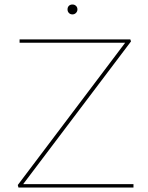

<svg xmlns="http://www.w3.org/2000/svg" viewBox="-20 -833 656 853"><path d="M280 -791Q280 -801 286 -807Q292 -813 302 -813Q311 -813 317.5 -807Q324 -801 324 -791Q324 -782 317.5 -775.5Q311 -769 302 -769Q292 -769 286 -775.5Q280 -782 280 -791ZM573 -15V0H62L59 -11L536 -643H67V-658H559L562 -649L83 -15Z"/></svg>

Font: Ysabeau Infant Thin
Style: Regular
Weight: 200
Designer: Christian Thalmann (Catharsis Fonts)
Version: Version 0.003